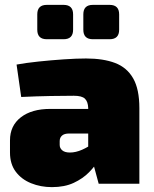

<svg xmlns="http://www.w3.org/2000/svg" viewBox="-20 -754 630 788"><path d="M333 -514Q404 -514 452.5 -495.5Q501 -477 526.5 -432.5Q552 -388 552 -310V0H385L356 -107L342 -127V-311Q341 -337 328.5 -349Q316 -361 283 -361Q244 -361 187.5 -360Q131 -359 67 -356L48 -489Q86 -496 138.5 -501.5Q191 -507 243 -510.5Q295 -514 333 -514ZM471 -307 470 -206H263Q244 -206 234.5 -197.5Q225 -189 225 -175V-159Q225 -146 235.5 -137Q246 -128 267 -128Q291 -128 317 -139.5Q343 -151 367 -169Q391 -187 408 -206V-142Q401 -125 386 -99Q371 -73 345.5 -47Q320 -21 282.5 -3.5Q245 14 193 14Q147 14 107.5 -2Q68 -18 44.5 -49.5Q21 -81 21 -128V-178Q21 -238 65.5 -272.5Q110 -307 186 -307ZM430 -734Q469 -734 469 -695V-632Q469 -593 430 -593H361Q322 -593 322 -632V-695Q322 -734 361 -734ZM241 -734Q280 -734 280 -695V-632Q280 -593 241 -593H172Q133 -593 133 -632V-695Q133 -734 172 -734Z"/></svg>

Font: Exo 2 Black
Style: Regular
Weight: 900
Designer: Natanael Gama
Foundry: Natanael Gama
Version: Version 2.010